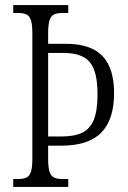

<svg xmlns="http://www.w3.org/2000/svg" viewBox="-20 -734 501 754"><path d="M32 -31H51Q73 -31 84.5 -37Q96 -43 101.5 -59.5Q107 -76 107 -109V-604Q107 -638 101.5 -654.5Q96 -671 84.5 -677Q73 -683 51 -683H32V-714H248V-683H227Q204 -683 192 -677Q180 -671 174.5 -654Q169 -637 169 -603V-562H238Q336 -562 382 -514.5Q428 -467 428 -368Q428 -265 378 -213.5Q328 -162 221 -162H169V-111Q169 -77 174.5 -60Q180 -43 192 -37Q204 -31 227 -31H248V0H32ZM220 -198Q272 -198 303 -213Q334 -228 348.5 -264Q363 -300 363 -364Q363 -453 333 -489.5Q303 -526 230 -526H169V-198Z"/></svg>

Font: Noto Serif CondLight
Style: Regular
Weight: 300
Width: 3
Designer: Monotype Design Team
Foundry: Monotype Imaging Inc.
Version: Version 1.001